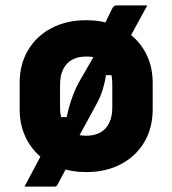

<svg xmlns="http://www.w3.org/2000/svg" viewBox="-20 -627 640 713"><path d="M527 -607Q514 -583 501 -559.5Q488 -536 476.5 -514.5Q465 -493 453 -472L471 -348H366L376 -371Q374 -340 365 -307Q356 -274 344 -251Q322 -210 298.5 -167Q275 -124 251 -83Q251 -76 251.5 -68Q252 -60 252 -52Q242 -32 231 -11.5Q220 9 210.5 27Q201 45 194 58Q191 63 188.5 64.5Q186 66 180 66Q176 66 160 66Q144 66 125 66Q106 66 90.5 66Q75 66 71 66Q80 49 93.5 23.5Q107 -2 120 -26.5Q133 -51 140 -64L169 -192H232L224 -172Q228 -197 235 -223.5Q242 -250 252 -276Q262 -302 274 -323Q296 -361 316.5 -397Q337 -433 356 -465Q353 -470 350 -475.5Q347 -481 344 -486Q357 -514 369.5 -539.5Q382 -565 393 -588Q399 -601 403 -604Q407 -607 415 -607Q423 -607 439 -607Q455 -607 473.5 -607Q492 -607 507 -607Q522 -607 527 -607ZM300 -552Q355 -552 400 -535Q445 -518 478 -487Q511 -456 529 -413.5Q547 -371 547 -319V-221Q547 -152 516 -99.5Q485 -47 429.5 -17.5Q374 12 300 12Q245 12 199.5 -5Q154 -22 121.5 -53Q89 -84 71 -126.5Q53 -169 53 -221V-319Q53 -388 84 -440.5Q115 -493 171 -522.5Q227 -552 300 -552ZM300 -417Q269 -417 247.5 -405Q226 -393 214.5 -369.5Q203 -346 203 -312V-228Q203 -202 210 -182Q217 -162 230 -148Q242 -136 260 -129.5Q278 -123 300 -123Q331 -123 352.5 -135Q374 -147 385.5 -170.5Q397 -194 397 -228V-312Q397 -341 391 -361Q385 -381 372 -394Q360 -406 342 -411.5Q324 -417 300 -417Z"/></svg>

Font: Recursive Monospace ExtraBold
Style: Regular
Weight: 800
Version: Version 1.047